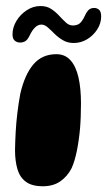

<svg xmlns="http://www.w3.org/2000/svg" viewBox="-20 -610 364 652"><path d="M125.5 22.5Q88 22.5 67.5 7Q47 -8.5 39 -36.2Q31 -64 31 -100.5Q31 -114.5 31.8 -129.8Q32.5 -145 33.2 -161Q34 -177 35.5 -193.5Q37 -210 39 -226.5Q41 -243 43.5 -259.8Q46 -276.5 49 -292Q64 -357 93.5 -391.5Q123 -426 171.5 -426Q201 -426 219.5 -405.2Q238 -384.5 246.5 -347.2Q255 -310 255 -259Q255 -237 254.2 -215.5Q253.5 -194 251.8 -173.8Q250 -153.5 247.2 -134.2Q244.5 -115 241 -97.8Q237.5 -80.5 233 -65.5Q228.5 -50.5 223 -38.5Q208.5 -10.5 184.5 6Q160.5 22.5 125.5 22.5ZM48.5 -465.5Q37.5 -465.5 30 -472Q22.5 -478.5 22.5 -493.5Q22.5 -517 35.8 -539Q49 -561 70.8 -575.2Q92.5 -589.5 117.5 -589.5Q139 -589.5 154 -579.5Q169 -569.5 181 -556.5Q193 -543.5 203.8 -533.5Q214.5 -523.5 227 -523.5Q241.5 -523.5 250.2 -530.2Q259 -537 268 -556Q275 -571.5 282 -577.2Q289 -583 300 -583Q309 -583 316.2 -577Q323.5 -571 323.5 -554Q323.5 -530.5 310 -509.8Q296.5 -489 275.5 -476.5Q254.5 -464 230.5 -464Q209.5 -464 193.5 -473.5Q177.5 -483 165.2 -495.2Q153 -507.5 142.2 -517Q131.5 -526.5 120.5 -526.5Q109 -526.5 99 -516.8Q89 -507 81 -490Q74 -475 66 -470.2Q58 -465.5 48.5 -465.5Z"/></svg>

Font: Gluten SemiBold
Style: Regular
Weight: 600
Designer: Tyler Finck
Foundry: Etcetera Type Company
Version: Version 1.300